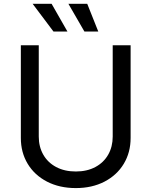

<svg xmlns="http://www.w3.org/2000/svg" viewBox="-20 -962 784 994"><path d="M87.9 -247.6V-727.5H180.7V-254.9Q180.7 -202.6 203.9 -161.6Q227.1 -120.6 270.5 -97.4Q314 -74.2 372.6 -74.2Q430.7 -74.2 473.9 -97.4Q517.1 -120.6 540.3 -161.6Q563.5 -202.6 563.5 -254.9V-727.5H656.2V-247.6Q656.2 -172.9 620.8 -114Q585.4 -55.2 521 -21.7Q456.5 11.7 372.6 11.7Q288.1 11.7 223.4 -21.7Q158.7 -55.2 123.3 -114Q87.9 -172.9 87.9 -247.6ZM334 -942.4H431.6L488.8 -798.8H417ZM148.9 -942.4H247.1L329.1 -798.8H256.8Z"/></svg>

Font: Raveo Variable
Style: Regular
Weight: 400
Designer: Jakub Foglar, Rasmus Andersson (Inter)
Foundry: Jakubfoglar.com
Version: Version 1.000;Glyphs 3.2.3 (3260)